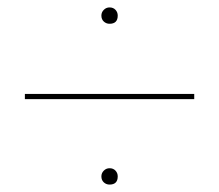

<svg xmlns="http://www.w3.org/2000/svg" viewBox="-20 -490 590 517"><path d="M275 -426Q266 -426 259.5 -432Q253 -438 253 -448Q253 -457 259.5 -463.5Q266 -470 275 -470Q285 -470 291 -463.5Q297 -457 297 -448Q297 -426 275 -426ZM47 -223V-237H503V-223ZM275 7Q266 7 259.5 1Q253 -5 253 -15Q253 -24 259.5 -30.5Q266 -37 275 -37Q285 -37 291 -30.5Q297 -24 297 -15Q297 7 275 7Z"/></svg>

Font: EauTestSC Thin
Style: Regular
Weight: 250
Designer: Christian Thalmann (Catharsis Fonts)
Version: Version 0.001;PS 000.001;hotconv 1.0.88;makeotf.lib2.5.64775